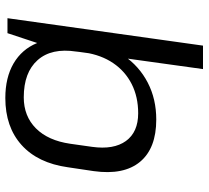

<svg xmlns="http://www.w3.org/2000/svg" viewBox="-50 -538 768 707"><g transform="rotate(-90 333.5 -184.0)"><path d="M247.2 7.9Q141.2 7.9 91.6 -51.9Q42 -111.7 57.4 -222.4L71.6 -317.6Q87.1 -428.3 153.6 -488.1Q220.1 -547.9 326.7 -547.9Q401.9 -547.9 454 -517.5Q506 -487 528.9 -431.2Q551.7 -375.3 540.7 -298.4L533.2 -246.8Q522 -169.1 482.9 -112Q443.7 -54.8 383.3 -23.5Q322.8 7.9 247.2 7.9ZM270.5 -58.7Q330.8 -58.7 378 -82.6Q425.2 -106.6 455.1 -150.7Q485 -194.8 494.2 -255.7L497.6 -286.6Q511.6 -377.8 466.2 -428.9Q420.9 -480 329.1 -480Q259.9 -480 214.9 -435.3Q170 -390.5 158.2 -309.2L146.8 -228.6Q135.7 -149 168.3 -103.8Q201 -58.7 270.5 -58.7ZM620.5 -540 519.5 180H433.1L509.7 -371.6L565.4 -540Z"/></g></svg>

Font: Pathway Extreme 8pt Thin 12pt
Style: Italic
Weight: 100
Italic angle: -8°
Version: Version 1.001;gftools[0.9.26]